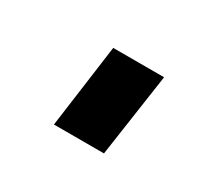

<svg xmlns="http://www.w3.org/2000/svg" viewBox="-45 -452 214 206"><g transform="rotate(30 62.0 -349.5)"><path d="M112 -401 97 -298H35L49 -401Z"/></g></svg>

Font: Pathway Extreme Condensed ExtraLight
Style: Italic
Weight: 250
Width: 3
Italic angle: -8°
Version: Version 1.001;gftools[0.9.26]